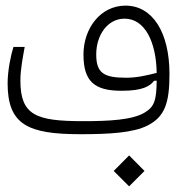

<svg xmlns="http://www.w3.org/2000/svg" viewBox="-20 -471 626 676"><path d="M263.2 1.5C365.2 1.5 449.7 -3.4 500 -29.3C561 -60.5 576.7 -109.9 576.7 -210.4C576.7 -357.9 516.6 -451.2 421.9 -451.2C333 -451.2 273.9 -370.1 273.9 -279.3C273.9 -185.1 311.5 -151.4 407.7 -151.4C481.9 -151.4 507.3 -167 522.5 -186.5L531.7 -187C530.8 -118.2 523.9 -95.7 490.2 -75.2C446.8 -48.3 362.3 -44.4 272.9 -44.4C106.9 -44.4 51.8 -64.9 51.8 -187.5C51.8 -227.5 60.5 -268.6 66.9 -305.7H27.3C18.6 -278.3 6.8 -223.1 6.8 -177.7C6.8 -31.7 78.6 1.5 263.2 1.5ZM531.7 -214.4C499 -206.1 462.9 -197.3 423.8 -197.3C344.7 -197.3 318.8 -214.4 318.8 -279.3C318.8 -347.2 358.4 -405.3 418.5 -405.3C489.7 -405.3 529.8 -324.7 531.7 -214.4ZM434.6 185.1 488.8 130.9 434.6 76.2 380.4 130.9Z"/></svg>

Font: Cascadia Code PL ExtraLight
Style: Regular
Weight: 200
Monospace: yes
Designer: Aaron Bell
Foundry: Saja Typeworks
Version: Version 2404.023